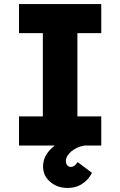

<svg xmlns="http://www.w3.org/2000/svg" viewBox="-20 -720 595 950"><path d="M74 0V-144H192V-556H74V-700H481V-556H363V-144H481V0ZM314 210Q264 210 228.5 180Q193 150 193 103Q193 52 237.5 11.5Q282 -29 360 -51L398 0Q359 7 332.5 29.5Q306 52 306 77Q306 90 313 98Q320 106 331 106Q349 106 364 82L435 135Q420 167 388.5 188.5Q357 210 314 210Z"/></svg>

Font: Readex Pro
Style: Bold
Weight: 700
Designer: Bonnie Shaver-Troup, Thomas Jockin
Foundry: Lexend
Version: Version 1.203; ttfautohint (v1.8.3)